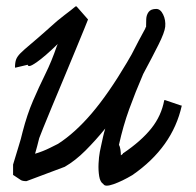

<svg xmlns="http://www.w3.org/2000/svg" viewBox="-20 -558 614 602"><path d="M304 19Q294 13 291 -5.5Q288 -24 289 -45Q290 -66 293 -82Q296 -98 297 -101Q300 -115 303 -128.5Q306 -142 310 -155Q280 -118 248 -86Q216 -54 183 -35L63 10Q50 10 44.5 6Q39 2 22 -9H21V-42Q30 -73 38 -98Q46 -123 51 -145Q65 -199 83.5 -242Q102 -285 122 -325.5Q142 -366 158 -413Q160 -417 161 -420Q121 -381 94.5 -362.5Q68 -344 67 -355L29 -346H27Q27 -362 30.5 -371.5Q34 -381 44.5 -391.5Q55 -402 76 -419.5Q97 -437 133 -469L134 -470Q160 -494 182 -510.5Q204 -527 217 -538H220L256 -497Q256 -496 245 -469.5Q234 -443 217 -401.5Q200 -360 180.5 -313.5Q161 -267 143.5 -225Q126 -183 115 -155.5Q104 -128 103 -125Q100 -112 96.5 -99.5Q93 -87 90 -76Q114 -83 137 -94.5Q160 -106 162 -107Q215 -141 267.5 -202.5Q320 -264 378 -362Q382 -369 385.5 -375Q389 -381 393 -388Q405 -412 415 -430.5Q425 -449 432 -462Q434 -465 435 -467.5Q436 -470 437 -473H438Q438 -485 438.5 -498Q439 -511 446 -520.5Q453 -530 470 -530Q483 -530 491.5 -512.5Q500 -495 498 -474Q496 -456 477 -418Q458 -380 429 -326Q404 -268 385 -215.5Q366 -163 353 -104Q356 -99 357.5 -89.5Q359 -80 359 -71Q366 -75 366 -78H367Q423 -116 454.5 -155.5Q486 -195 495 -244H498L548 -227H550Q521 -96 395 -9Q363 10 336 19.5Q309 29 304 19Z"/></svg>

Font: Syne Tactile
Style: Regular
Weight: 400
Designer: Lucas Descroix
Foundry: Bonjour Monde
Version: Version 2.100; ttfautohint (v1.8.3)